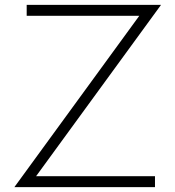

<svg xmlns="http://www.w3.org/2000/svg" viewBox="-20 -770 722 790"><path d="M617.7 0H39.1L553.2 -705.1H89.8V-750H642.6L128.4 -44.9H617.7Z"/></svg>

Font: Spartan MB Light
Style: Regular
Weight: 300
Designer: Matt Bailey, Mirko Velimirovic
Foundry: Matt Bailey
Version: Version 1.005